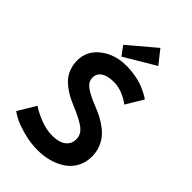

<svg xmlns="http://www.w3.org/2000/svg" viewBox="-262 -968 1071 1071"><g transform="rotate(45 273.5 -432.0)"><path d="M218 -688 178.5 -741.5 337.5 -876 400.5 -796.5ZM273.5 -672Q315 -672 353.5 -664.2Q392 -656.5 418 -644.8Q444 -633 458.5 -624.8Q473 -616.5 479.5 -611L418.5 -510Q399.5 -526 363.5 -542.2Q327.5 -558.5 286.5 -558.5Q240 -558.5 213.2 -541Q186.5 -523.5 186.5 -491Q186.5 -459.5 216.2 -437Q246 -414.5 313 -388Q343.5 -376 368.8 -362.8Q394 -349.5 418.5 -330.8Q443 -312 459.5 -290.2Q476 -268.5 486.2 -239.8Q496.5 -211 496.5 -178Q496.5 -132 477 -95.2Q457.5 -58.5 424 -35.5Q390.5 -12.5 347.5 -0.2Q304.5 12 256 12Q197 12 139.8 -4.2Q82.5 -20.5 54.8 -35.2Q27 -50 18 -58.5L81.5 -163.5Q102 -147 154 -125Q206 -103 257 -103Q310 -103 338.2 -125Q366.5 -147 366.5 -184Q366.5 -222.5 332 -248.8Q297.5 -275 224 -305Q195 -317 172.8 -329Q150.5 -341 128 -358.5Q105.5 -376 91 -395.2Q76.5 -414.5 67.5 -441Q58.5 -467.5 58.5 -498.5Q58.5 -575 121.5 -623.5Q184.5 -672 273.5 -672Z"/></g></svg>

Font: League Spartan SemiBold
Style: Regular
Weight: 600
Foundry: The League of Moveable Type
Version: Version 2.002